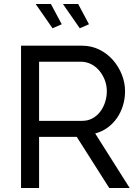

<svg xmlns="http://www.w3.org/2000/svg" viewBox="-20 -938 697 958"><path d="M85 0V-710H389Q436 -710 475.5 -690.5Q515 -671 543.5 -638.5Q572 -606 588 -565.5Q604 -525 604 -483Q604 -446 593.5 -411.5Q583 -377 563.5 -349Q544 -321 516.5 -301Q489 -281 455 -272L627 0H525L363 -255H175V0ZM175 -335H390Q418 -335 440.5 -347Q463 -359 479 -379.5Q495 -400 504 -427Q513 -454 513 -483Q513 -513 502.5 -539.5Q492 -566 474.5 -586.5Q457 -607 433.5 -618.5Q410 -630 384 -630H175ZM294 -918H370L424 -817L378 -797ZM158 -918H234L288 -817L242 -797Z"/></svg>

Font: IngvarSans
Style: Regular
Weight: 500
Version: Version 3.000